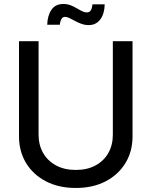

<svg xmlns="http://www.w3.org/2000/svg" viewBox="-20 -935 763 967"><path d="M548.3 -727.5H647.5V-248.5Q647.5 -172.9 612.1 -114.3Q576.7 -55.7 512.5 -22Q448.2 11.7 361.8 11.7Q275.4 11.7 210.9 -22Q146.5 -55.7 111.1 -114.3Q75.7 -172.9 75.7 -248.5V-727.5H174.3V-256.3Q174.3 -205.1 197 -165Q219.7 -125 261.7 -102.1Q303.7 -79.1 361.8 -79.1Q419.9 -79.1 461.7 -102.1Q503.4 -125 525.9 -165Q548.3 -205.1 548.3 -256.3ZM426.8 -808.6Q408.2 -808.6 390.9 -814.7Q373.5 -820.8 358.2 -829.3Q342.8 -837.9 329.8 -844Q316.9 -850.1 307.6 -850.1Q294.9 -850.1 288.6 -837.6Q282.2 -825.2 281.2 -810.5H217.8Q219.2 -856.9 239.3 -886Q259.3 -915 299.3 -915Q318.4 -915 335 -908.7Q351.6 -902.3 365.7 -893.8Q379.9 -885.3 392.6 -878.9Q405.3 -872.6 417.5 -872.6Q430.7 -872.6 437 -882.3Q443.4 -892.1 445.8 -913.1H507.3Q506.3 -865.2 484.9 -836.9Q463.4 -808.6 426.8 -808.6Z"/></svg>

Font: Inter Cardless Tabular
Style: Regular
Weight: 400
Designer: Rasmus Andersson
Foundry: rsms
Version: Version 4.000;git-4fc901f